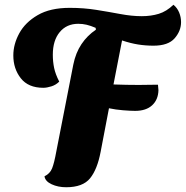

<svg xmlns="http://www.w3.org/2000/svg" viewBox="-20 -737 781 807"><path d="M258 50Q224 50 197 37.5Q170 25 167 4Q190 -7 199 -29.5Q208 -52 217 -102L288 -465Q298 -515 322.5 -551.5Q347 -588 383 -612L382 -620Q361 -629 344 -633Q327 -637 309 -637Q260 -637 231 -602Q202 -567 202 -507Q202 -478 207.5 -451.5Q213 -425 229 -394Q215 -380 196 -374Q177 -368 162 -368Q99 -368 67.5 -408Q36 -448 36 -504Q36 -551 61 -597Q86 -643 138.5 -673.5Q191 -704 273 -704Q332 -704 385 -695.5Q438 -687 486 -678Q534 -669 576 -669Q615 -669 647.5 -679Q680 -689 709 -717Q725 -704 733 -684.5Q741 -665 741 -644Q741 -607 714 -576Q687 -545 625 -545Q592 -545 560.5 -550Q529 -555 493 -567L457 -382Q481 -381 511.5 -380.5Q542 -380 563 -380Q583 -380 603.5 -380.5Q624 -381 644 -381Q644 -375 645 -369Q646 -363 646 -358Q645 -318 619.5 -294.5Q594 -271 548 -271Q529 -271 497.5 -273.5Q466 -276 438 -282L403 -99Q389 -25 358.5 12.5Q328 50 258 50Z"/></svg>

Font: Sansita Swashed
Style: Bold
Weight: 700
Designer: Pablo Cosgaya
Foundry: Omnibus-Type
Version: Version 1.003; ttfautohint (v1.8.3)